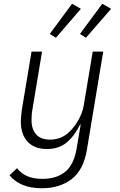

<svg xmlns="http://www.w3.org/2000/svg" viewBox="-20 -791 640 1023"><path d="M203 212Q143 212 100.5 194Q58 176 31 143L71 105Q91 132 124 147Q157 162 207 162Q282 162 328.5 123.5Q375 85 389 -4L410 -128H407Q378 -68 336 -32.5Q294 3 230 3Q164 3 127.5 -35.5Q91 -74 91 -143Q91 -157 92.5 -171.5Q94 -186 96 -204L148 -516H204L153 -209Q150 -193 149 -179Q148 -165 148 -151Q148 -102 173 -74.5Q198 -47 247 -47Q318 -47 366 -106Q372 -113 380.5 -124.5Q389 -136 398 -152Q407 -168 414.5 -187Q422 -206 426 -228L474 -516H530L443 7Q425 115 361.5 163.5Q298 212 203 212ZM278 -590 245 -610 364 -771 411 -744ZM438 -590 406 -610 525 -771 572 -744Z"/></svg>

Font: IBM Plex Mono Light
Style: Italic
Weight: 300
Italic angle: -9°
Monospace: yes
Designer: Mike Abbink, Paul van der Laan, Pieter van Rosmalen
Foundry: Bold Monday
Version: Version 2.3